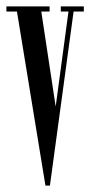

<svg xmlns="http://www.w3.org/2000/svg" viewBox="-45 -570 282 600"><path d="M217 -534H185L111 10H97L8 -534H-25V-550H110V-534H84L129 -237L169 -534H145V-550H217Z"/></svg>

Font: FFF_Magyar-Nemzet Bold
Style: Regular
Weight: 700
Width: 2
Designer: bBox Type GmbH
Foundry: bBox Type GmbH
Version: Version 0.004